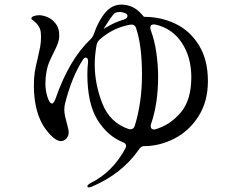

<svg xmlns="http://www.w3.org/2000/svg" viewBox="-20 -772 1040 833"><path d="M882 -420Q882 -332 841.5 -268Q801 -204 737 -171Q673 -138 604 -138Q593 -138 583 -124Q510 -18 378 38Q369 41 366 41Q359 41 359 36Q359 30 375 21Q468 -25 524 -128Q527 -134 527 -139Q527 -150 513 -155Q446 -182 402.5 -252.5Q359 -323 359 -451Q359 -475 362 -502V-506Q362 -522 352 -522Q345 -522 339 -512Q292 -439 263 -326Q259 -311 259 -297Q259 -282 262.5 -266.5Q266 -251 270 -237Q278 -209 278 -198Q278 -182 268 -171Q258 -160 244 -160Q225 -160 201.5 -184Q178 -208 163 -235Q127 -301 127 -401Q127 -436 131 -460.5Q135 -485 144 -521Q151 -551 154.5 -570Q158 -589 158 -613Q158 -633 154 -645Q150 -657 138 -671Q132 -677 124 -683Q116 -689 116 -692Q116 -698 126.5 -702Q137 -706 150 -706Q167 -706 187.5 -697Q208 -688 222.5 -668.5Q237 -649 237 -619Q237 -601 231.5 -585.5Q226 -570 214 -546Q206 -531 196 -508Q187 -489 182 -462.5Q177 -436 177 -409Q177 -379 186 -351Q195 -323 206 -323Q210 -323 214 -329.5Q218 -336 221 -344Q280 -514 373 -602Q383 -612 387 -624Q407 -682 436.5 -717Q466 -752 506 -752Q558 -752 594 -711Q604 -699 605 -699Q678 -699 741 -669Q804 -639 843 -576Q882 -513 882 -420ZM481 -717Q474 -715 451 -680.5Q428 -646 430 -646Q436 -652 444 -655Q479 -676 517 -687Q533 -692 533 -703Q533 -711 523 -715Q511 -720 500 -720Q490 -720 481 -717ZM634 -224Q634 -216 639.5 -212.5Q645 -209 654 -211Q717 -229 763.5 -283Q810 -337 810 -437Q810 -525 768 -587.5Q726 -650 652 -666H647Q632 -666 632 -651Q632 -649 634 -641Q651 -596 658.5 -542Q666 -488 666 -440Q666 -322 635 -233Q634 -230 634 -224ZM539 -212Q542 -211 547 -211Q560 -211 565 -227Q596 -329 596 -446Q596 -576 570 -651Q564 -668 545 -665Q471 -652 413 -601Q402 -591 399 -577Q391 -532 391 -492Q391 -407 424 -323Q457 -239 539 -212Z"/></svg>

Font: Shippori Mincho B1 Medium
Style: Regular
Weight: 500
Designer: FONTDASU
Foundry: FONTDASU / Google Inc. / but / Adobe
Version: Version 3.110; ttfautohint (v1.8.3)